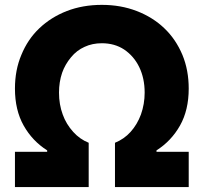

<svg xmlns="http://www.w3.org/2000/svg" viewBox="-20 -757 824 777"><path d="M338.9 0H40.5V-142.6H170.9V-148.4Q110.8 -186.5 75.7 -249Q40.5 -311.5 40.5 -398.4Q40.5 -473.6 66.4 -534.7Q92.3 -598.1 139.2 -642.6Q186.5 -687.5 250.5 -712.4Q314.9 -737.3 392.1 -737.3Q468.8 -737.3 533.2 -712.4Q598.1 -687.5 645 -642.6Q691.4 -598.6 718.3 -534.7Q743.7 -473.1 743.7 -398.4Q743.7 -311.5 708.5 -249Q673.3 -186.5 613.3 -148.4V-142.6H743.7V0H445.3V-179.2Q482.4 -194.3 508.3 -223.1Q535.2 -252.9 550.3 -293.5Q565.4 -335.9 565.4 -382.3Q565.4 -439.9 543.5 -485.4Q522 -529.8 482.4 -556.6Q443.8 -582 392.1 -582Q353.5 -582 322.3 -567.4Q290.5 -553.2 267.6 -525.4Q243.2 -496.1 231.4 -462.4Q218.8 -425.3 218.8 -382.3Q218.8 -334 233.9 -293.5Q247.6 -254.9 276.4 -223.1Q302.7 -193.8 338.9 -179.2Z"/></svg>

Font: My Font
Style: Regular
Weight: 500
Designer: Rasmus Andersson
Foundry: rsms
Version: Version 0.001